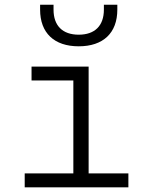

<svg xmlns="http://www.w3.org/2000/svg" viewBox="-20 -803 626 823"><path d="M85.9 0H530.3V-59.6H359.9V-517.6H115.2V-458H294.4V-59.6H85.9ZM317.4 -604.5C422.4 -604.5 482.9 -661.6 482.9 -761.7V-782.7H425.3V-761.7C425.3 -692.9 386.7 -654.3 317.4 -654.3C248 -654.3 209.5 -692.9 209.5 -761.7V-782.7H151.9V-761.7C151.9 -661.6 212.4 -604.5 317.4 -604.5Z"/></svg>

Font: Cascadia Mono Light
Style: Regular
Weight: 300
Monospace: yes
Designer: Aaron Bell
Foundry: Saja Typeworks
Version: Version 2404.023